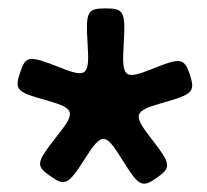

<svg xmlns="http://www.w3.org/2000/svg" viewBox="-20 -731 493 458"><path d="M114 -404C66 -343 65 -335 100 -311C135 -286 143 -290 183 -353C223 -416 231 -415 271 -351C311 -286 319 -282 354 -307C389 -331 388 -340 342 -399C296 -458 298 -466 369 -486C440 -506 446 -512 433 -553C419 -593 411 -594 344 -567C277 -540 270 -545 275 -624C280 -703 276 -711 232 -711C188 -711 184 -703 189 -626C194 -549 187 -544 118 -572C49 -599 41 -598 28 -558C14 -517 20 -511 90 -492C160 -472 162 -464 114 -404Z"/></svg>

Font: Asimov Print
Style: A
Weight: 500
Designer: Google
Version: Version 2.000980: 2014